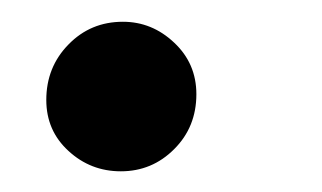

<svg xmlns="http://www.w3.org/2000/svg" viewBox="-20 -143 302 180"><path d="M93.3 17.6Q64.9 17.6 44.2 -1.5Q23.4 -20.5 23.4 -49.3Q23.4 -80.1 44.2 -101.3Q64.9 -122.6 95.2 -122.6Q122.6 -122.6 143.3 -103Q164.1 -83.5 164.1 -54.7Q164.1 -23.9 143.3 -3.2Q122.6 17.6 93.3 17.6Z"/></svg>

Font: Elstob 14pt Medium
Style: Italic
Weight: 500
Italic angle: -20°
Designer: Peter S. Baker
Version: Version 1.015